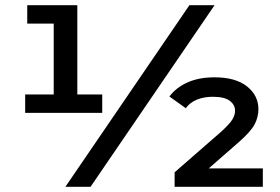

<svg xmlns="http://www.w3.org/2000/svg" viewBox="-20 -720 1079 740"><path d="M278 -304 230 -356H374V-285H77V-356H235L187 -304V-668L226 -629H85V-700H278ZM232 0 710 -700H807L329 0ZM653 0V-56L832 -212Q865 -242 875.5 -259.5Q886 -277 886 -293Q886 -316 865.5 -331.5Q845 -347 800 -347Q766 -347 739 -336Q712 -325 696 -303L633 -348Q658 -382 702 -402Q746 -422 807 -422Q888 -422 932 -387Q976 -352 976 -299Q976 -269 961.5 -241Q947 -213 899 -171L748 -39L727 -71H993V0Z"/></svg>

Font: MOST Montserrat SemiBold
Style: Regular
Weight: 600
Designer: Julieta Ulanovsky
Foundry: Julieta Ulanovsky
Version: Version 8.000;March 11, 2024;FontCreator 15.0.0.2926 64-bit